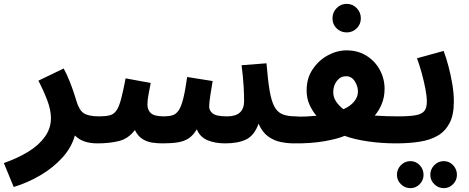

<svg xmlns="http://www.w3.org/2000/svg" viewBox="-55 -738 2432 995"><path d="M16 231 -35 107Q36 82 91 48.5Q146 15 177.5 -29Q209 -73 209 -126Q209 -168 190 -218Q171 -268 144 -320L275 -383Q292 -352 306 -316.5Q320 -281 329 -253Q338 -225 341 -215Q355 -167 379.5 -151Q404 -135 459 -135Q497 -135 513.5 -115.5Q530 -96 530 -67Q530 -36 509 -15.5Q488 5 449 5Q373 5 333 -36Q316 26 268.5 78.5Q221 131 155 170Q89 209 16 231Z M450 5 460 -135Q493 -135 514 -140.5Q535 -146 548.5 -165.5Q562 -185 572.5 -224.5Q583 -264 596 -332L726 -308Q722 -286 715.5 -253Q709 -220 709 -196Q709 -168 727 -151.5Q745 -135 794 -135Q820 -135 838.5 -140.5Q857 -146 870.5 -165.5Q884 -185 894.5 -226.5Q905 -268 915 -339L1047 -318Q1041 -283 1035 -244Q1029 -205 1029 -185Q1029 -165 1047.5 -150Q1066 -135 1122 -135Q1210 -135 1210 -214Q1210 -248 1207.5 -291.5Q1205 -335 1197 -400L1326 -410Q1333 -324 1342 -270Q1351 -216 1366.5 -186.5Q1382 -157 1408.5 -146Q1435 -135 1478 -135Q1516 -135 1532.5 -115.5Q1549 -96 1549 -67Q1549 -36 1528.5 -15.5Q1508 5 1468 5Q1435 5 1400 -2Q1365 -9 1334.5 -31Q1304 -53 1285 -97Q1263 -36 1221 -15.5Q1179 5 1112 5Q1059 5 1020 -11.5Q981 -28 965 -68Q946 -36 922 -20.5Q898 -5 865 0Q832 5 787 5Q760 5 733.5 1Q707 -3 683.5 -17.5Q660 -32 644 -64Q610 -19 561 -7Q512 5 450 5Z M1469 5 1479 -134Q1509 -133 1535.5 -134.5Q1562 -136 1585 -138Q1563 -164 1548.5 -196.5Q1534 -229 1534 -270Q1534 -332 1565 -378.5Q1596 -425 1643.5 -451Q1691 -477 1741 -477Q1800 -477 1844.5 -449Q1889 -421 1913.5 -375.5Q1938 -330 1938 -278Q1938 -236 1924 -201Q1910 -166 1887 -139Q1917 -137 1947.5 -136Q1978 -135 2007 -135Q2045 -135 2061.5 -115.5Q2078 -96 2078 -67Q2078 -36 2057 -15.5Q2036 5 1997 5Q1923 5 1853 -5Q1783 -15 1731 -34Q1694 -18 1625 -6Q1556 6 1469 5ZM1672 -260Q1672 -235 1686 -213Q1700 -191 1725 -172Q1761 -188 1780.5 -212Q1800 -236 1800 -264Q1800 -291 1783.5 -317Q1767 -343 1738 -343Q1710 -343 1691 -319Q1672 -295 1672 -260ZM1742 -570Q1711 -570 1689.5 -591Q1668 -612 1668 -643Q1668 -674 1689.5 -696Q1711 -718 1742 -718Q1772 -718 1793.5 -696Q1815 -674 1815 -643Q1815 -612 1793.5 -591Q1772 -570 1742 -570Z M1998 5 2008 -135Q2068 -135 2100 -141Q2132 -147 2144.5 -163.5Q2157 -180 2157 -211Q2157 -239 2149.5 -278Q2142 -317 2130.5 -359Q2119 -401 2106 -436L2244 -474Q2257 -440 2269 -395Q2281 -350 2289 -302.5Q2297 -255 2297 -211Q2297 -143 2275 -100.5Q2253 -58 2213.5 -35Q2174 -12 2119 -3.5Q2064 5 1998 5ZM2245 237Q2216 237 2195.5 216.5Q2175 196 2175 168Q2175 139 2195.5 118Q2216 97 2245 97Q2273 97 2293 118Q2313 139 2313 168Q2313 196 2293 216.5Q2273 237 2245 237ZM2072 237Q2043 237 2022.5 216.5Q2002 196 2002 168Q2002 139 2022.5 118Q2043 97 2072 97Q2100 97 2120 118Q2140 139 2140 168Q2140 196 2120 216.5Q2100 237 2072 237Z"/></svg>

Font: Noto IKEA Arabic
Style: Bold
Weight: 700
Designer: Monotype Design Team
Foundry: Monotype Imaging Inc.
Version: Version 1.200